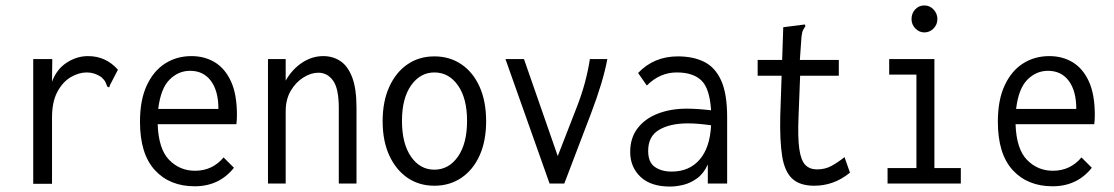

<svg xmlns="http://www.w3.org/2000/svg" viewBox="-20 -674 4090 705"><path d="M102 -457H172L171 -374Q188 -420 225 -444Q262 -468 303 -468Q369 -468 413 -418L384 -362L381 -353L374 -356Q371 -364 367.5 -372Q364 -380 352 -391Q327 -408 299 -408Q269 -408 239.5 -390.5Q210 -373 190.5 -336.5Q171 -300 171 -242V1H102Z M695 10Q603 10 548.5 -49.5Q494 -109 494 -227Q494 -307 519 -360.5Q544 -414 586.5 -441Q629 -468 683 -468Q731 -468 768.5 -445.5Q806 -423 828 -375.5Q850 -328 850 -251Q850 -242 849.5 -234.5Q849 -227 848 -218H559Q562 -127 601 -87Q640 -47 696 -47Q760 -47 801 -96L839 -58Q785 10 695 10ZM561 -274H782Q782 -340 754.5 -377Q727 -414 678 -414Q635 -414 602.5 -381.5Q570 -349 561 -274Z M964 0V-457H1029V-378Q1053 -420 1089.5 -444Q1126 -468 1167 -468Q1202 -468 1229.5 -450Q1257 -432 1273 -390.5Q1289 -349 1289 -279V0H1224V-277Q1224 -349 1203 -378Q1182 -407 1149 -407Q1122 -407 1094 -389.5Q1066 -372 1047.5 -340.5Q1029 -309 1029 -265V0Z M1575 8Q1519 8 1476.5 -21Q1434 -50 1409.5 -103Q1385 -156 1385 -229Q1385 -302 1409.5 -355.5Q1434 -409 1476.5 -438Q1519 -467 1575 -467Q1631 -467 1674 -438Q1717 -409 1741 -355.5Q1765 -302 1765 -229Q1765 -156 1741 -103Q1717 -50 1674 -21Q1631 8 1575 8ZM1575 -51Q1628 -51 1661.5 -99Q1695 -147 1695 -230Q1695 -313 1661.5 -360.5Q1628 -408 1575 -408Q1523 -408 1489.5 -360.5Q1456 -313 1456 -230Q1456 -147 1489 -99Q1522 -51 1575 -51Z M1998 0 1836 -457H1904L2028 -101L2093 -268Q2115 -323 2127.5 -370Q2140 -417 2146 -457H2210Q2195 -375 2150 -257L2052 0Z M2440 11Q2369 11 2331.5 -25Q2294 -61 2294 -116Q2294 -168 2321.5 -203.5Q2349 -239 2396 -257Q2443 -275 2501 -275Q2521 -275 2543.5 -273.5Q2566 -272 2591 -269Q2586 -349 2555.5 -378.5Q2525 -408 2465 -408Q2403 -408 2355 -360L2323 -406Q2381 -467 2469 -467Q2525 -467 2565.5 -447Q2606 -427 2628 -378.5Q2650 -330 2650 -243V0H2579V-70Q2564 -37 2540 -19.5Q2516 -2 2490 4.5Q2464 11 2440 11ZM2360 -120Q2360 -78 2384.5 -61Q2409 -44 2446 -44Q2511 -44 2549 -88Q2587 -132 2591 -214Q2570 -217 2548 -219Q2526 -221 2506 -221Q2441 -221 2400.5 -197.5Q2360 -174 2360 -120Z M2970 8Q2917 8 2889 -18Q2861 -44 2852 -100.5Q2843 -157 2845 -248L2850 -396H2762V-454H2852L2856 -574L2926 -583L2936 -584L2937 -577Q2932 -570 2928.5 -563Q2925 -556 2923 -539L2917 -454H3060V-396H2918L2912 -243Q2909 -168 2915 -126.5Q2921 -85 2937 -68.5Q2953 -52 2980 -52Q3010 -52 3033.5 -65Q3057 -78 3081 -97L3101 -40Q3070 -15 3037.5 -3.5Q3005 8 2970 8Z M3239 0V-57H3345V-400H3245V-457H3411V-57H3508V0ZM3374 -555Q3355 -555 3341 -569.5Q3327 -584 3327 -604Q3327 -625 3340.5 -639.5Q3354 -654 3374 -654Q3394 -654 3408 -639Q3422 -624 3422 -604Q3422 -584 3408 -569.5Q3394 -555 3374 -555Z M3845 10Q3753 10 3698.5 -49.5Q3644 -109 3644 -227Q3644 -307 3669 -360.5Q3694 -414 3736.5 -441Q3779 -468 3833 -468Q3881 -468 3918.5 -445.5Q3956 -423 3978 -375.5Q4000 -328 4000 -251Q4000 -242 3999.5 -234.5Q3999 -227 3998 -218H3709Q3712 -127 3751 -87Q3790 -47 3846 -47Q3910 -47 3951 -96L3989 -58Q3935 10 3845 10ZM3711 -274H3932Q3932 -340 3904.5 -377Q3877 -414 3828 -414Q3785 -414 3752.5 -381.5Q3720 -349 3711 -274Z"/></svg>

Font: Inconsolata SemiCondensed
Style: Regular
Weight: 400
Width: 4
Monospace: yes
Designer: Raph Levien, Cyreal, Brenton Simpson
Foundry: Raph Levien, Cyreal, Google
Version: Version 3.001; ttfautohint (v1.8.2.53-6de2)